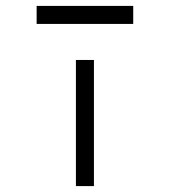

<svg xmlns="http://www.w3.org/2000/svg" viewBox="-20 -679 580 650"><path d="M104 -659H431V-598H104ZM237 -476H298V-49H237Z"/></svg>

Font: IBM 3270
Style: Regular
Weight: 400
Monospace: yes
Version: Version 2.3.1